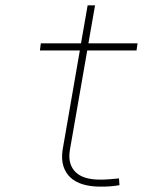

<svg xmlns="http://www.w3.org/2000/svg" viewBox="-20 -691 627 721"><path d="M336.9 -670.9 312 -528.3H496.6L492.7 -501.5H307.6L242.2 -126.5Q237.8 -98.1 244.1 -77.6Q250.5 -57.1 264.9 -43.7Q279.3 -30.3 300.8 -23.7Q322.3 -17.1 348.6 -16.6Q368.7 -16.1 387.9 -17.6Q407.2 -19 426.8 -21L428.7 4.4Q409.2 7.8 389.9 9Q370.6 10.3 351.1 9.8Q318.4 9.3 291.3 1.2Q264.2 -6.8 245.6 -23.4Q227.1 -40 218.5 -65.7Q210 -91.3 214.8 -126.5L279.8 -501.5H129.9L133.3 -528.3H284.2L309.1 -670.9Z"/></svg>

Font: TypoPRO Roboto Mono
Style: Italic
Weight: 250
Designer: Google
Version: Version 2.000986; 2015; ttfautohint (v1.3)